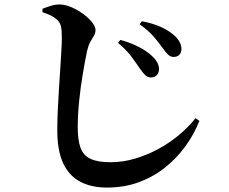

<svg xmlns="http://www.w3.org/2000/svg" viewBox="-20 -801 1040 872"><path d="M768.9 -542.4Q754.2 -542.4 743.4 -552.9Q732.5 -563.4 717.9 -583.9Q703.3 -604.7 679.8 -632.7Q656.3 -660.7 614 -690.9L624.4 -704.5Q672.2 -695.4 707.3 -680Q742.3 -664.5 765.2 -645.4Q803.9 -614 803.9 -578.5Q803.9 -562.2 794.6 -552.3Q785.2 -542.4 768.9 -542.4ZM664.1 -449.2Q651.4 -449.2 640 -459.4Q628.7 -469.7 615.8 -488.8Q600.4 -511.8 577.3 -543.1Q554.2 -574.4 516.2 -606L526.6 -619.6Q571.2 -608 608.8 -588.7Q646.4 -569.5 670.2 -546.8Q702.9 -516.5 702.1 -486.2Q701.8 -470.3 692.1 -459.8Q682.4 -449.2 664.1 -449.2ZM466.4 50.9Q396 50.9 345.3 24.8Q294.6 -1.4 267.4 -58.6Q240.2 -115.9 240.2 -208.9Q240.2 -251.8 242.4 -300.1Q244.5 -348.5 247.8 -397.2Q251 -445.9 253.8 -490.6Q256.6 -535.4 258.7 -571.4Q260.9 -607.4 260.9 -629.7Q260.9 -666.1 256.2 -683.5Q251.6 -700.9 237.9 -712.4Q225.4 -723.3 211.6 -730.2Q197.9 -737.2 172.9 -745.5V-761.2Q192.9 -769 212.5 -775Q232.1 -781 251.1 -780.7Q276.3 -780.4 304.5 -768.2Q332.7 -756 357.5 -737.8Q382.4 -719.6 398.1 -699.9Q413.8 -680.1 413.8 -664.5Q413.8 -650.4 406.4 -638.5Q399 -626.5 390.3 -611.2Q381.7 -596 375.5 -570.1Q365.5 -521.6 355.6 -462.6Q345.7 -403.6 339.4 -341.6Q333.1 -279.5 333.1 -221.4Q333.1 -164.9 345.7 -130Q358.4 -95.1 390.9 -79.7Q423.4 -64.2 482.2 -64.2Q537.1 -64.2 591.4 -80.1Q645.6 -95.9 696.5 -123Q747.5 -150.1 791.4 -186.6Q835.2 -223 868.2 -264.2L885.6 -251.9Q861 -190.2 821.3 -135.8Q781.7 -81.4 728.5 -39.3Q675.3 2.8 609.5 26.9Q543.7 50.9 466.4 50.9Z"/></svg>

Font: Noto Serif KR ExtraLight
Style: Regular
Weight: 200
Designer: Ryoko NISHIZUKA 西塚涼子 (kana & ideographs); Frank Grießhammer (Latin, Greek & Cyrillic); Wenlong ZHANG 张文龙 (bopomofo); San
Foundry: Adobe
Version: Version 2.002-H1;hotconv 1.1.0;makeotfexe 2.6.0